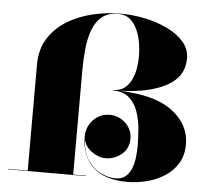

<svg xmlns="http://www.w3.org/2000/svg" viewBox="-54 -818 967 885"><g transform="rotate(5 430.0 -375.0)"><path d="M14.5 -2H105V-491Q105 -563.5 137.5 -614.5Q170 -665.5 223.5 -697.8Q277 -730 341 -745Q405 -760 468 -760Q525.5 -760 582.8 -748Q640 -736 687.2 -713Q734.5 -690 763 -656.8Q791.5 -623.5 791.5 -581Q791.5 -496 711.5 -452.8Q631.5 -409.5 494 -405.5Q659 -400 740 -339Q821 -278 821 -185Q821 -134.5 798.5 -97.5Q776 -60.5 738.8 -36.8Q701.5 -13 656.5 -1.5Q611.5 10 566 10Q460 10 406.5 -41.5Q353 -93 353 -180.5Q353 -226.5 384 -258.8Q415 -291 460 -291Q501.5 -291 532.8 -261.5Q564 -232 564 -190Q564 -143.5 531 -116.8Q498 -90 457 -90Q424.5 -90 393 -112.8Q361.5 -135.5 355.5 -168.5Q358 -108 383.5 -71.2Q409 -34.5 444.2 -18Q479.5 -1.5 511 -1.5Q540.5 -1.5 558.2 -17Q576 -32.5 585 -56.8Q594 -81 597 -108.5Q600 -136 600 -160Q600 -195.5 596.5 -237.5Q593 -279.5 580 -317.5Q567 -355.5 539.2 -380Q511.5 -404.5 463 -404.5V-406.5Q496.5 -406.5 517.5 -423Q538.5 -439.5 550 -465Q561.5 -490.5 565.8 -519Q570 -547.5 570 -571.5Q570 -598.5 565 -630.8Q560 -663 547.5 -692Q535 -721 513.2 -739.5Q491.5 -758 458 -758Q411.5 -758 383.2 -735Q355 -712 340.2 -672.8Q325.5 -633.5 320.5 -584Q315.5 -534.5 315.5 -481V-2H375V0H14.5Z"/></g></svg>

Font: Bodoni* 96pt Fatface
Style: Regular
Weight: 900
Version: Version 2.3